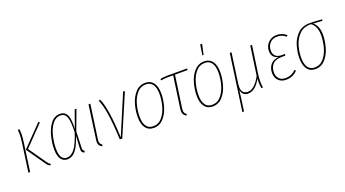

<svg xmlns="http://www.w3.org/2000/svg" viewBox="-65 -1411 4099 2281"><g transform="rotate(-20 1985.0 -270.0)"><path d="M293 -32 129 -267 382 -527 397 -515 156 -266 309 -47Q322 -29 329 -22Q336 -15 350 -10L341 7Q325 2 315.5 -6Q306 -14 293 -32ZM114 -356Q123 -425 123 -466Q123 -497 120 -521L141 -522Q145 -486 145 -462Q145 -420 135 -351L86 0H64Z M762 -347Q762 -317 761 -301L838 -519H861L767 -268L759 -68Q758 -43 764 -32Q770 -21 782 -16L771 3Q753 -3 744 -17Q735 -31 737 -62L745 -218Q706 -97 661 -43.5Q616 10 557 10Q504 10 475 -32Q446 -74 446 -155Q446 -237 468.5 -324Q491 -411 537.5 -470Q584 -529 653 -529Q708 -529 735 -488Q762 -447 762 -347ZM469 -155Q469 -11 557 -11Q610 -11 655.5 -68Q701 -125 745 -263Q746 -280 746 -310Q746 -387 736 -430Q726 -473 706 -491Q686 -509 652 -509Q592 -509 550.5 -453.5Q509 -398 489 -315.5Q469 -233 469 -155Z M976 -96Q974 -86 974 -70Q974 -49 981.5 -36Q989 -23 1005 -13L997 5Q972 -7 961.5 -24Q951 -41 951 -67Q951 -81 954 -97L1013 -519H1036Z M1239 -19 1452 -523 1473 -518 1251 0H1220Q1210 -214 1190.5 -334.5Q1171 -455 1141 -518L1162 -523Q1224 -392 1239 -19Z M1510 -174Q1510 -254 1533.5 -336Q1557 -418 1607.5 -473.5Q1658 -529 1734 -529Q1799 -529 1834.5 -480.5Q1870 -432 1870 -346Q1870 -266 1846.5 -184Q1823 -102 1773 -46Q1723 10 1647 10Q1581 10 1545.5 -38.5Q1510 -87 1510 -174ZM1848 -346Q1848 -425 1819 -467Q1790 -509 1734 -509Q1665 -509 1619.5 -455.5Q1574 -402 1553.5 -324.5Q1533 -247 1533 -174Q1533 -95 1562 -53Q1591 -11 1647 -11Q1717 -11 1762 -65Q1807 -119 1827.5 -196Q1848 -273 1848 -346Z M2042 -96Q2040 -86 2040 -69Q2040 -48 2047 -35.5Q2054 -23 2071 -13L2062 5Q2038 -7 2027.5 -24.5Q2017 -42 2017 -69Q2017 -77 2019 -97L2076 -499H2002Q1975 -499 1958.5 -497Q1942 -495 1923 -490L1918 -509Q1951 -519 2005 -519H2260L2257 -499H2099Z M2255 -174Q2255 -254 2278.5 -336Q2302 -418 2352.5 -473.5Q2403 -529 2479 -529Q2544 -529 2579.5 -480.5Q2615 -432 2615 -346Q2615 -266 2591.5 -184Q2568 -102 2518 -46Q2468 10 2392 10Q2326 10 2290.5 -38.5Q2255 -87 2255 -174ZM2593 -346Q2593 -425 2564 -467Q2535 -509 2479 -509Q2410 -509 2364.5 -455.5Q2319 -402 2298.5 -324.5Q2278 -247 2278 -174Q2278 -95 2307 -53Q2336 -11 2392 -11Q2462 -11 2507 -65Q2552 -119 2572.5 -196Q2593 -273 2593 -346ZM2503 -734 2527 -733 2499 -603H2483Z M3023 -77Q3023 -35 3029 1L3009 4Q3002 -35 3002 -74Q3002 -86 3004 -120Q2932 10 2842 10Q2804 10 2782 -10.5Q2760 -31 2755 -68Q2749 -10 2738 65L2720 192L2699 194L2799 -519H2821L2768 -141Q2765 -122 2765 -105Q2765 -56 2786.5 -33.5Q2808 -11 2843 -11Q2889 -11 2930 -49Q2971 -87 3006 -154L3058 -519H3080L3030 -169Q3023 -120 3023 -77Z M3189 -124Q3189 -185 3224 -227.5Q3259 -270 3329 -274Q3289 -282 3266 -308Q3243 -334 3243 -379Q3243 -416 3260.5 -450.5Q3278 -485 3312.5 -507Q3347 -529 3396 -529Q3464 -529 3515 -483L3502 -468Q3478 -488 3453 -498.5Q3428 -509 3395 -509Q3332 -509 3299 -470Q3266 -431 3266 -379Q3266 -335 3292 -309Q3318 -283 3372 -283H3413L3407 -263H3367Q3282 -263 3247 -223Q3212 -183 3212 -123Q3212 -71 3241 -41Q3270 -11 3319 -11Q3362 -11 3393 -25Q3424 -39 3453 -66L3466 -51Q3437 -22 3401.5 -6Q3366 10 3319 10Q3261 10 3225 -26.5Q3189 -63 3189 -124Z M3554 -174Q3554 -250 3577 -330.5Q3600 -411 3657.5 -469Q3715 -527 3811 -527Q3858 -527 3967 -519L3964 -501L3849 -508Q3879 -486 3896.5 -444Q3914 -402 3914 -346Q3914 -267 3890.5 -184.5Q3867 -102 3816.5 -46Q3766 10 3690 10Q3624 10 3589 -38.5Q3554 -87 3554 -174ZM3891 -346Q3891 -404 3873 -446Q3855 -488 3822 -510H3814Q3726 -510 3672.5 -454.5Q3619 -399 3597.5 -322Q3576 -245 3576 -174Q3576 -95 3605 -53Q3634 -11 3690 -11Q3760 -11 3805 -65Q3850 -119 3870.5 -196.5Q3891 -274 3891 -346Z"/></g></svg>

Font: Fira Sans Extra Condensed Thin
Style: Italic
Weight: 250
Width: 3
Italic angle: -8°
Designer: Carrois Corporate & Edenspiekermann AG
Foundry: Carrois Corporate GbR & Edenspiekermann AG
Version: Version 4.203